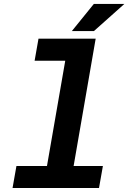

<svg xmlns="http://www.w3.org/2000/svg" viewBox="-20 -944 644 964"><path d="M173.3 -750H460.4L349.6 -110.4H496.6L477.1 0H43L62.5 -110.4H215.8L307.6 -639.2H153.8ZM451.2 -924.3H604.5L451.7 -788.1H340.8Z"/></svg>

Font: Roboto Mono
Style: Bold Italic
Weight: 700
Designer: Google
Version: Version 2.000985; 2015; ttfautohint (v1.3)